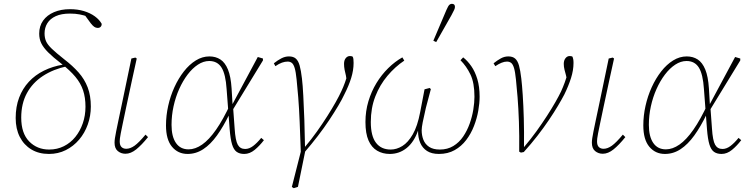

<svg xmlns="http://www.w3.org/2000/svg" viewBox="-20 -793 3907 1004"><path d="M236 12Q183 12 144 -11.5Q105 -35 83.5 -77Q62 -119 62 -176Q62 -235 80 -282.5Q98 -330 131 -365.5Q164 -401 209.5 -423.5Q255 -446 309 -455V-465L332 -447Q258 -431 204 -395.5Q150 -360 120.5 -305.5Q91 -251 91 -178Q91 -96 132.5 -53.5Q174 -11 237 -11Q279 -11 314 -28.5Q349 -46 374 -77Q399 -108 413 -148.5Q427 -189 427 -235Q427 -283 414.5 -320.5Q402 -358 374 -391.5Q346 -425 301 -460Q257 -494 232 -519Q207 -544 196 -566.5Q185 -589 185 -617Q185 -657 205.5 -685.5Q226 -714 262.5 -729.5Q299 -745 346 -745Q386 -745 419 -735Q452 -725 476 -707.5Q500 -690 512 -668Q512 -659 506.5 -653Q501 -647 491 -647Q481 -647 472.5 -653Q464 -659 454 -672L419 -720L453 -710L463 -696Q451 -702 435 -707.5Q419 -713 397 -717.5Q375 -722 346 -722Q301 -722 271.5 -708.5Q242 -695 227.5 -671.5Q213 -648 213 -618Q213 -595 221 -577Q229 -559 251.5 -537.5Q274 -516 317 -482Q360 -449 391 -414Q422 -379 438.5 -336Q455 -293 455 -236Q455 -187 439 -142Q423 -97 393.5 -62.5Q364 -28 324 -8Q284 12 236 12Z M636 11Q613 11 596 -3Q579 -17 579 -47Q579 -57 581 -70.5Q583 -84 587.5 -106.5Q592 -129 599.5 -164.5Q607 -200 618 -252L667 -487L688 -492L695 -487L670 -373Q652 -290 640.5 -235.5Q629 -181 622 -147.5Q615 -114 611.5 -96Q608 -78 607 -69Q606 -60 606 -54Q606 -33 615.5 -24Q625 -15 640 -15Q661 -15 683.5 -31Q706 -47 741 -89L754 -76Q721 -35 692.5 -12Q664 11 636 11Z M961 12Q911 12 879.5 -25.5Q848 -63 848 -137Q848 -188 859.5 -239.5Q871 -291 892 -337Q913 -383 941.5 -419.5Q970 -456 1004 -477Q1038 -498 1075 -498Q1108 -498 1132.5 -482Q1157 -466 1172 -429.5Q1187 -393 1191 -331L1196 -248L1198 -244L1207 -121Q1211 -58 1223.5 -36Q1236 -14 1262 -14Q1283 -14 1303.5 -29.5Q1324 -45 1346 -72L1360 -60Q1338 -31 1312 -9.5Q1286 12 1257 12Q1233 12 1217.5 1Q1202 -10 1193.5 -38Q1185 -66 1181 -117L1165 -327Q1160 -405 1138.5 -439.5Q1117 -474 1074 -474Q1044 -474 1015 -455Q986 -436 961 -403Q936 -370 917 -327.5Q898 -285 887.5 -237Q877 -189 877 -140Q877 -79 900 -45.5Q923 -12 966 -12Q1001 -12 1037 -37Q1073 -62 1110 -115Q1147 -168 1186 -252L1187 -195H1179Q1148 -131 1114.5 -84.5Q1081 -38 1043 -13Q1005 12 961 12ZM1195 -215V-247L1328 -495L1355 -487V-477Z M1516 191 1506 185 1556 -12H1578L1538 184ZM1553 4Q1550 -84 1547 -156.5Q1544 -229 1539.5 -284.5Q1535 -340 1531 -377Q1527 -417 1521 -437Q1515 -457 1506 -464Q1497 -471 1484 -471Q1470 -471 1454.5 -465.5Q1439 -460 1420 -447L1412 -462Q1432 -478 1451.5 -488Q1471 -498 1491 -498Q1514 -498 1527 -486.5Q1540 -475 1547 -450Q1554 -425 1559 -382Q1563 -349 1566 -292Q1569 -235 1571.5 -165.5Q1574 -96 1575 -24V-25Q1608 -64 1637.5 -105.5Q1667 -147 1692 -186.5Q1717 -226 1735.5 -259Q1754 -292 1765 -316Q1775 -337 1784 -362Q1793 -387 1802 -420L1795 -357L1789 -397Q1785 -412 1782 -428Q1779 -444 1779 -459Q1779 -478 1788 -489Q1797 -500 1810 -500Q1815 -500 1818.5 -499Q1822 -498 1824 -497Q1827 -492 1828 -484Q1829 -476 1829 -464Q1829 -426 1816.5 -385.5Q1804 -345 1781 -300Q1769 -274 1748.5 -239.5Q1728 -205 1701.5 -165Q1675 -125 1642 -82Q1609 -39 1571 5Z M2018 12Q1981 12 1952 -5Q1923 -22 1907 -58.5Q1891 -95 1891 -155Q1891 -212 1906.5 -263.5Q1922 -315 1948.5 -358.5Q1975 -402 2010 -436.5Q2045 -471 2084 -493L2094 -476Q2046 -444 2006 -396.5Q1966 -349 1942.5 -288.5Q1919 -228 1919 -155Q1919 -82 1946 -46.5Q1973 -11 2023 -11Q2054 -11 2084 -29.5Q2114 -48 2138.5 -90.5Q2163 -133 2177 -206L2200 -326L2227 -333L2233 -327L2207 -229Q2196 -182 2190.5 -154Q2185 -126 2185 -112Q2185 -85 2194 -62Q2203 -39 2224 -25Q2245 -11 2280 -11Q2320 -11 2350.5 -29.5Q2381 -48 2402 -79Q2423 -110 2436 -146.5Q2449 -183 2455 -220Q2461 -257 2461 -287Q2461 -360 2440 -403.5Q2419 -447 2388 -478L2402 -493Q2425 -475 2444.5 -447Q2464 -419 2476 -379.5Q2488 -340 2488 -287Q2488 -254 2481 -214Q2474 -174 2458.5 -134Q2443 -94 2418 -61Q2393 -28 2357.5 -8Q2322 12 2275 12Q2237 12 2213 -3.5Q2189 -19 2177.5 -46Q2166 -73 2166 -109V-110Q2145 -50 2106.5 -19Q2068 12 2018 12ZM2246 -580Q2263 -620 2280 -660Q2297 -700 2314 -740Q2319 -751 2323 -758.5Q2327 -766 2332 -769.5Q2337 -773 2343 -773Q2351 -773 2355 -769Q2359 -765 2359 -757Q2359 -750 2355 -741.5Q2351 -733 2341 -714Q2321 -679 2301 -643.5Q2281 -608 2261 -573Z M2695 0Q2696 -85 2693.5 -156.5Q2691 -228 2686.5 -284Q2682 -340 2678 -377Q2674 -417 2668 -437Q2662 -457 2653 -464Q2644 -471 2631 -471Q2618 -471 2603 -465Q2588 -459 2570 -447L2561 -462Q2581 -478 2599.5 -488Q2618 -498 2638 -498Q2661 -498 2674 -486.5Q2687 -475 2694 -450Q2701 -425 2706 -382Q2710 -348 2713.5 -295.5Q2717 -243 2719 -174.5Q2721 -106 2720 -24L2722 -26Q2756 -66 2785.5 -107Q2815 -148 2840.5 -187.5Q2866 -227 2884.5 -259.5Q2903 -292 2914 -315Q2924 -337 2933 -361.5Q2942 -386 2951 -419L2948 -359L2940 -398Q2936 -412 2932 -428Q2928 -444 2928 -459Q2928 -477 2937 -488.5Q2946 -500 2959 -500Q2964 -500 2968 -499Q2972 -498 2974 -496Q2976 -491 2977.5 -483.5Q2979 -476 2979 -464Q2979 -426 2966 -385Q2953 -344 2931 -299Q2918 -274 2897.5 -239.5Q2877 -205 2850 -165Q2823 -125 2790 -82.5Q2757 -40 2719 2L2704 5Z M3132 11Q3109 11 3092 -3Q3075 -17 3075 -47Q3075 -57 3077 -70.5Q3079 -84 3083.5 -106.5Q3088 -129 3095.5 -164.5Q3103 -200 3114 -252L3163 -487L3184 -492L3191 -487L3166 -373Q3148 -290 3136.5 -235.5Q3125 -181 3118 -147.5Q3111 -114 3107.5 -96Q3104 -78 3103 -69Q3102 -60 3102 -54Q3102 -33 3111.5 -24Q3121 -15 3136 -15Q3157 -15 3179.5 -31Q3202 -47 3237 -89L3250 -76Q3217 -35 3188.5 -12Q3160 11 3132 11Z M3457 12Q3407 12 3375.5 -25.5Q3344 -63 3344 -137Q3344 -188 3355.5 -239.5Q3367 -291 3388 -337Q3409 -383 3437.5 -419.5Q3466 -456 3500 -477Q3534 -498 3571 -498Q3604 -498 3628.5 -482Q3653 -466 3668 -429.5Q3683 -393 3687 -331L3692 -248L3694 -244L3703 -121Q3707 -58 3719.5 -36Q3732 -14 3758 -14Q3779 -14 3799.5 -29.5Q3820 -45 3842 -72L3856 -60Q3834 -31 3808 -9.5Q3782 12 3753 12Q3729 12 3713.5 1Q3698 -10 3689.5 -38Q3681 -66 3677 -117L3661 -327Q3656 -405 3634.5 -439.5Q3613 -474 3570 -474Q3540 -474 3511 -455Q3482 -436 3457 -403Q3432 -370 3413 -327.5Q3394 -285 3383.5 -237Q3373 -189 3373 -140Q3373 -79 3396 -45.5Q3419 -12 3462 -12Q3497 -12 3533 -37Q3569 -62 3606 -115Q3643 -168 3682 -252L3683 -195H3675Q3644 -131 3610.5 -84.5Q3577 -38 3539 -13Q3501 12 3457 12ZM3691 -215V-247L3824 -495L3851 -487V-477Z"/></svg>

Font: Source Serif 4 ExtraLight
Style: Italic
Weight: 250
Italic angle: -12°
Designer: Frank Grießhammer
Foundry: Adobe Systems Incorporated
Version: Version 4.004;hotconv 1.0.116;makeotfexe 2.5.65601